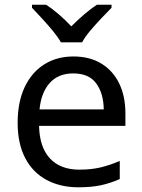

<svg xmlns="http://www.w3.org/2000/svg" viewBox="-20 -786 604 816"><path d="M292 -546Q361 -546 410.5 -516Q460 -486 486.5 -431.5Q513 -377 513 -304V-251H146Q148 -160 192.5 -112.5Q237 -65 317 -65Q368 -65 407.5 -74.5Q447 -84 489 -102V-25Q448 -7 408 1.5Q368 10 313 10Q237 10 178.5 -21Q120 -52 87.5 -113.5Q55 -175 55 -264Q55 -352 84.5 -415Q114 -478 167.5 -512Q221 -546 292 -546ZM291 -474Q228 -474 191.5 -433.5Q155 -393 148 -321H421Q420 -389 389 -431.5Q358 -474 291 -474ZM239 -606Q226 -629 204 -655.5Q182 -682 158 -708Q134 -734 116 -753V-766H176Q202 -749 230 -725Q258 -701 283 -674Q310 -701 338 -725Q366 -749 392 -766H454V-753Q435 -734 410.5 -708Q386 -682 363.5 -655.5Q341 -629 329 -606Z"/></svg>

Font: Noto Sans Sharada
Style: Regular
Weight: 400
Designer: Monotype Design Team
Foundry: Monotype Imaging Inc.
Version: Version 2.006; ttfautohint (v1.8.4.7-5d5b)